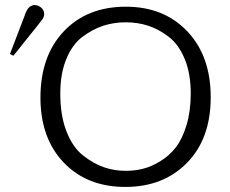

<svg xmlns="http://www.w3.org/2000/svg" viewBox="-20 -720 901 751"><path d="M19 -508.8Q22.9 -520 76.2 -658.2Q76.2 -658.2 78.1 -664.1Q80.1 -669.9 81.1 -671.4Q82 -672.9 84.5 -678Q86.9 -683.1 88.4 -685.1Q89.8 -687 93 -690.4Q96.2 -693.8 99.1 -695.3Q102.1 -696.8 106 -698.5Q109.9 -700.2 115.2 -700.2Q129.4 -700.2 141.1 -690.2Q152.8 -680.2 152.8 -665V-664.1Q152.8 -654.3 144.5 -642.6Q136.2 -630.9 73.2 -553.2Q48.3 -521 32.2 -502ZM138.2 -337.9Q138.2 -501 229.5 -597.4Q320.8 -693.8 472.2 -693.8Q621.1 -693.8 712.6 -597.4Q804.2 -501 804.2 -339.8Q804.2 -177.7 711.7 -83.3Q619.1 11.2 470.2 11.2Q320.3 11.2 229.2 -84.2Q138.2 -179.7 138.2 -337.9ZM215.8 -354Q215.8 -268.1 240 -206.1Q264.2 -144 304.7 -112.1Q345.2 -80.1 386.2 -65.9Q427.2 -51.8 471.2 -51.8Q506.3 -51.8 539.1 -59.8Q571.8 -67.9 606.9 -89.4Q642.1 -110.8 667.5 -143.3Q692.9 -175.8 709.5 -230.5Q726.1 -285.2 726.1 -354Q726.1 -432.1 702.6 -489Q679.2 -545.9 640.1 -575.9Q601.1 -606 559.6 -619.4Q518.1 -632.8 471.9 -632.8Q425.8 -632.8 384.3 -619.4Q342.8 -606 303 -576.4Q263.2 -546.9 239.5 -489.5Q215.8 -432.1 215.8 -354Z"/></svg>

Font: CMU Concrete
Style: Roman
Weight: 500
Version: Version 0.7.0